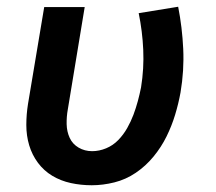

<svg xmlns="http://www.w3.org/2000/svg" viewBox="-20 -541 640 569"><path d="M252 8Q220 8 190 1.5Q160 -5 135 -20Q110 -35 92.5 -58.5Q75 -82 66.5 -110.5Q58 -139 58 -170.5Q58 -202 63 -233L111 -520H231L181 -217Q177 -195 177.5 -173Q178 -151 186.5 -132.5Q195 -114 213 -103.5Q231 -93 253 -93Q274 -93 294.5 -101.5Q315 -110 330.5 -126Q346 -142 357 -161.5Q368 -181 375.5 -201Q383 -221 388.5 -241.5Q394 -262 398 -282Q407 -338 404.5 -393.5Q402 -449 391 -502L508 -521Q520 -460 523 -396Q526 -332 515 -267Q509 -234 499 -201Q489 -168 473.5 -136.5Q458 -105 435 -77Q412 -49 382.5 -29Q353 -9 319 -0.5Q285 8 252 8Z"/></svg>

Font: Iosevka SS04 Extended
Style: Bold Italic
Weight: 700
Width: 7
Italic angle: -9°
Monospace: yes
Designer: Belleve Invis
Foundry: Belleve Invis
Version: Version 19.0.0; ttfautohint (v1.8.4)